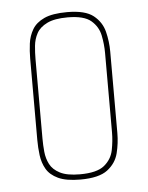

<svg xmlns="http://www.w3.org/2000/svg" viewBox="-43 -539 448 583"><g transform="rotate(-5 181.0 -248.0)"><path d="M179 7Q136 7 111.5 -4.5Q87 -16 76 -35Q65 -54 62 -77.5Q59 -101 59 -124V-372Q59 -395 62 -418Q65 -441 76.5 -460.5Q88 -480 113 -491.5Q138 -503 183 -503Q238 -503 263 -483Q288 -463 295.5 -433Q303 -403 303 -372V-124Q303 -93 295.5 -63Q288 -33 262 -13Q236 7 179 7ZM179 -9Q231 -9 253.5 -27.5Q276 -46 281.5 -73.5Q287 -101 287 -127V-369Q287 -396 281.5 -423Q276 -450 254.5 -468.5Q233 -487 183 -487Q143 -487 120.5 -476Q98 -465 88.5 -447.5Q79 -430 77 -409.5Q75 -389 75 -369V-127Q75 -107 77 -86.5Q79 -66 88 -48.5Q97 -31 118.5 -20Q140 -9 179 -9Z"/></g></svg>

Font: Alumni Sans Pinstripe
Style: Regular
Weight: 400
Designer: Robert E. Leuschke
Foundry: Robert E. Leuschke
Version: Version 1.010; ttfautohint (v1.8.4.7-5d5b)